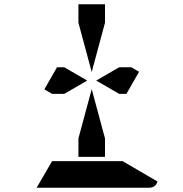

<svg xmlns="http://www.w3.org/2000/svg" viewBox="-20 -876 856 896"><path d="M629 -541 570 -438H536L429 -500L536 -562H593ZM346 -770V-856H470V-770L408 -540ZM552 -124 715 -29Q706 0 676 0H470H346H151L223 -124H262H346H470ZM280 -438H223L187 -459L246 -562H280L387 -500ZM470 -230V-144H346V-230L408 -460Z"/></svg>

Font: DSEG14 Modern
Style: Bold
Weight: 700
Designer: Keshikan(Twitter:@keshinomi_88pro)
Version: Version 0.46